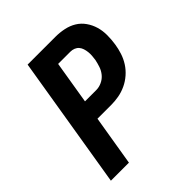

<svg xmlns="http://www.w3.org/2000/svg" viewBox="-200 -868 1001 1001"><g transform="rotate(-45 300.0 -367.5)"><path d="M43 0 164 -735H369Q401 -735 432 -728.5Q463 -722 488.5 -706.5Q514 -691 531.5 -666Q549 -641 557.5 -612Q566 -583 566 -550.5Q566 -518 561 -486Q557 -459 548 -431Q539 -403 523 -378Q507 -353 484 -333Q461 -313 434 -300.5Q407 -288 379 -283Q351 -278 323 -278H222L176 0ZM323 -388Q344 -388 364.5 -397.5Q385 -407 399 -424Q413 -441 420 -462Q427 -483 431 -503Q433 -517 434 -530.5Q435 -544 433.5 -557.5Q432 -571 428 -583.5Q424 -596 416 -605.5Q408 -615 395.5 -620Q383 -625 369 -625H279L240 -388Z"/></g></svg>

Font: Iosevka Curly XBdExObl
Style: Regular
Weight: 800
Width: 7
Italic angle: -9°
Monospace: yes
Designer: Belleve Invis
Foundry: Belleve Invis
Version: Version 11.1.0; ttfautohint (v1.8.3)